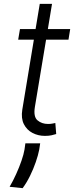

<svg xmlns="http://www.w3.org/2000/svg" viewBox="-20 -696 402 995"><path d="M343.8 -545.5 334.9 -490.4H218.8L160.9 -142.4Q152.3 -90.9 174.5 -72.3Q196.7 -53.6 229 -53.6Q241.5 -53.6 250.5 -55.4Q259.6 -57.2 266.7 -58.6L271.3 -1.4Q261 2.1 246.8 5.1Q232.6 8.2 212.7 8.2Q177.9 8.2 148.4 -7.1Q119 -22.4 103.7 -52.6Q88.4 -82.7 95.5 -127.5L155.5 -490.4H74.2L83.5 -545.5H164.4L186.1 -676.1H249.6L228 -545.5ZM188.2 46.9 183.2 79.9Q177.6 108.7 165.3 144.2Q153.1 179.7 135.7 215.2Q118.3 250.7 97.3 279.1L29.8 272Q47.6 241.8 63.7 206.1Q79.9 170.5 91.4 136.9Q103 103.3 106.9 79.5L111.5 46.9Z"/></svg>

Font: Inter UI Light
Style: Italic
Weight: 300
Italic angle: 9.39999°
Designer: Rasmus Andersson
Foundry: rsms
Version: 3.2;8d6f07862